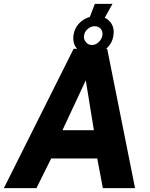

<svg xmlns="http://www.w3.org/2000/svg" viewBox="-35 -976 778 996"><path d="M548.5 -956 508.5 -884Q533 -872.5 545.8 -848.5Q558.5 -824.5 553.5 -793Q547.5 -748.5 512.8 -721Q478 -693.5 434.5 -693.5Q391.5 -693.5 365.8 -721.8Q340 -750 346.5 -795Q351.5 -829.5 375.2 -854.5Q399 -879.5 431 -888L457 -956ZM496 -792Q499.5 -812.5 487.8 -826.2Q476 -840 455.5 -840Q437 -840 420.5 -826.2Q404 -812.5 401 -792Q398 -773 410.2 -757.8Q422.5 -742.5 441.5 -742.5Q461.5 -742.5 477.2 -757.8Q493 -773 496 -792ZM-15 0 347 -723H521L665.5 0H498.5L469.5 -154H230.5L154 0ZM289 -300.5H452L410 -559.5Z"/></svg>

Font: Public Sans Thin ExtraBold
Style: Italic
Weight: 800
Italic angle: -8°
Version: Version 2.001